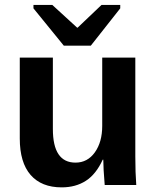

<svg xmlns="http://www.w3.org/2000/svg" viewBox="-20 -767 651 796"><path d="M199.2 -528.3V-231.9Q199.2 -92.8 293 -92.8Q342.8 -92.8 373.3 -135.5Q403.8 -178.2 403.8 -245.1V-528.3H541V-118.2Q541 -50.8 544.9 0H414.1Q408.2 -70.3 408.2 -105H405.8Q378.4 -44.9 336.2 -17.6Q293.9 9.8 235.8 9.8Q151.9 9.8 106.9 -41.7Q62 -93.3 62 -192.9V-528.3ZM356.4 -577.6H244.6L118.7 -732.4V-746.6H196.8L299.8 -652.3H301.8L400.9 -746.6H478.5V-732.4Z"/></svg>

Font: Liberation Sans
Style: Bold
Weight: 700
Designer: Steve Matteson
Foundry: Ascender Corporation
Version: Version 2.1.5